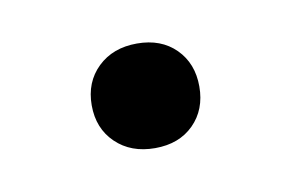

<svg xmlns="http://www.w3.org/2000/svg" viewBox="-30 -336 285 188"><g transform="rotate(-10 112.0 -242.0)"><path d="M166 -242Q166 -219 151.5 -204.5Q137 -190 113 -190Q89 -190 74 -204.5Q59 -219 59 -242Q59 -265 74 -279.5Q89 -294 113 -294Q137 -294 151.5 -279.5Q166 -265 166 -242Z"/></g></svg>

Font: Rasa
Style: Regular
Weight: 400
Designer: Anna Giedrys (Yrsa+Rasa design), David Brezina (Yrsa art-direction, Rasa art-direction, design)
Foundry: Rosetta Type Foundry
Version: Version 2.004